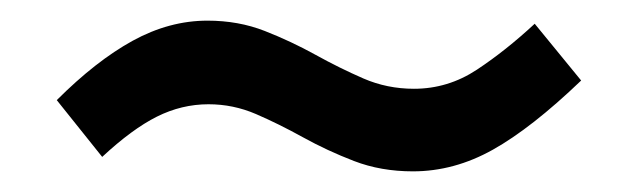

<svg xmlns="http://www.w3.org/2000/svg" viewBox="-20 -445 616 186"><path d="M380 -279Q349 -279 323 -289Q297 -299 273.5 -312Q250 -325 228 -334.5Q206 -344 182 -344Q156 -344 132 -332Q108 -320 79 -293L35 -348Q73 -386 108.5 -405.5Q144 -425 181 -425Q211 -425 236.5 -415Q262 -405 285.5 -392Q309 -379 332 -369Q355 -359 381 -359Q414 -359 442 -377.5Q470 -396 498 -422L543 -367Q495 -321 457.5 -300Q420 -279 380 -279Z"/></svg>

Font: MuseoModerno
Style: Regular
Weight: 400
Designer: Pablo Cosgaya, Héctor Gatti, Marcela Romero, and the Authors of The MuseoModerno Project.
Foundry: Omnibus-Type Team
Version: Version 1.001